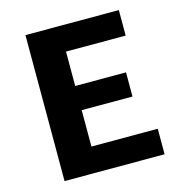

<svg xmlns="http://www.w3.org/2000/svg" viewBox="-100 -747 784 836"><g transform="rotate(-15 292.5 -329.0)"><path d="M540 0H89V-658H510V-543H241V-115H540ZM137 -279V-388H470V-279Z"/></g></svg>

Font: Ysabeau ExtraBold
Style: Regular
Weight: 800
Designer: Christian Thalmann (Catharsis Fonts)
Version: Version 2.002